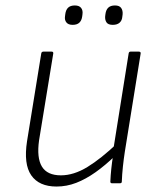

<svg xmlns="http://www.w3.org/2000/svg" viewBox="-20 -671 574 703"><path d="M187 12Q123 12 94.5 -29Q66 -70 79 -154L131 -475Q132 -482 139 -482H169Q176 -482 175 -475L123 -157Q114 -93 133.5 -61Q153 -29 203 -29Q250 -29 300 -59.5Q350 -90 411 -148L403 -102Q366 -66 330 -40.5Q294 -15 259 -1.5Q224 12 187 12ZM390 0Q384 0 384 -6Q385 -29 387.5 -53Q390 -77 394 -102L395 -124L451 -475Q452 -482 458 -482H488Q496 -482 495 -475L437 -115Q433 -89 430 -61Q427 -33 426 -6Q426 0 419 0ZM393 -580Q376 -580 370 -589Q364 -598 365 -611L366 -619Q368 -635 376.5 -643Q385 -651 401 -651Q417 -651 423.5 -642Q430 -633 429 -619L428 -611Q427 -596 418 -588Q409 -580 393 -580ZM246 -580Q230 -580 223 -589Q216 -598 218 -611L219 -619Q221 -635 229.5 -643Q238 -651 254 -651Q270 -651 277 -642Q284 -633 282 -619L281 -611Q279 -596 270.5 -588Q262 -580 246 -580Z"/></svg>

Font: Sofia Sans ExtraLight
Style: Italic
Weight: 250
Italic angle: -9°
Version: Version 4.100-B